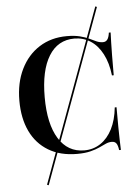

<svg xmlns="http://www.w3.org/2000/svg" viewBox="-59 -764 690 964"><g transform="rotate(-5 286.5 -282.0)"><path d="M146.8 155.6 138.7 152.4 458.1 -718.5 466.1 -715.3ZM303.2 11.3Q218.5 11.3 158.9 -24.6Q99.2 -60.5 68.1 -125.8Q37.1 -191.1 37.1 -279.8Q37.1 -370.2 70.6 -438.3Q104 -506.5 163.7 -544.4Q223.4 -582.3 302.4 -582.3Q341.1 -582.3 368.1 -575.4Q395.2 -568.5 414.5 -559.3Q433.9 -550 449.2 -543.1Q464.5 -536.3 481.5 -536.3Q495.2 -536.3 503.2 -546.8Q511.3 -557.3 514.5 -581.5H523.4Q522.6 -559.7 521.8 -532.7Q521 -505.6 520.6 -466.1Q520.2 -426.6 520.2 -366.1H511.3Q504 -429.8 480.2 -475Q456.5 -520.2 420.2 -543.5Q383.9 -566.9 338.7 -566.9Q255.6 -566.9 210.5 -494Q165.3 -421 165.3 -286.3Q165.3 -151.6 211.3 -77.4Q257.3 -3.2 340.3 -3.2Q386.3 -3.2 422.6 -27.4Q458.9 -51.6 481.9 -96.8Q504.8 -141.9 511.3 -204.8H520.2Q520.2 -146.8 520.6 -106.9Q521 -66.9 521.8 -39.5Q522.6 -12.1 523.4 10.5H514.5Q511.3 -14.5 503.6 -24.2Q496 -33.9 481.5 -33.9Q465.3 -33.9 450.4 -27Q435.5 -20.2 416.5 -11.3Q397.6 -2.4 370.2 4.4Q342.7 11.3 303.2 11.3Z"/></g></svg>

Font: Playfair 144pt SemiCondensed
Style: Bold
Weight: 700
Width: 4
Designer: Claus Eggers Sørensen
Foundry: Claus Eggers Sørensen
Version: Version 2.203